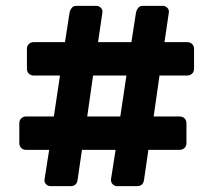

<svg xmlns="http://www.w3.org/2000/svg" viewBox="-20 -675 729 656"><path d="M153 -39Q144 -39 137.5 -45.5Q131 -52 132 -61L148 -163H69Q59 -163 52.5 -169.5Q46 -176 46 -186V-254Q46 -264 52.5 -270.5Q59 -277 69 -277H164L185 -417H95Q85 -417 78.5 -423.5Q72 -430 72 -440V-508Q72 -518 78.5 -524.5Q85 -531 95 -531H202L218 -634Q220 -642 225.5 -648.5Q231 -655 241 -655H309Q318 -655 324.5 -648.5Q331 -642 330 -633L315 -531H429L445 -634Q447 -642 452.5 -648.5Q458 -655 468 -655H536Q545 -655 551.5 -648.5Q558 -642 557 -633L542 -531H619Q630 -531 636.5 -524.5Q643 -518 643 -508V-440Q643 -430 636.5 -423.5Q630 -417 619 -417H525L505 -277H593Q604 -277 610.5 -270.5Q617 -264 617 -254V-186Q617 -176 610.5 -169.5Q604 -163 593 -163H487L472 -60Q469 -39 448 -39H380Q371 -39 365 -45.5Q359 -52 359 -61L375 -163H260L245 -60Q242 -39 221 -39ZM278 -277H391L412 -417H298Z"/></svg>

Font: Rubik Light SemiBold
Style: Regular
Weight: 600
Version: Version 2.300;gftools[0.9.30]